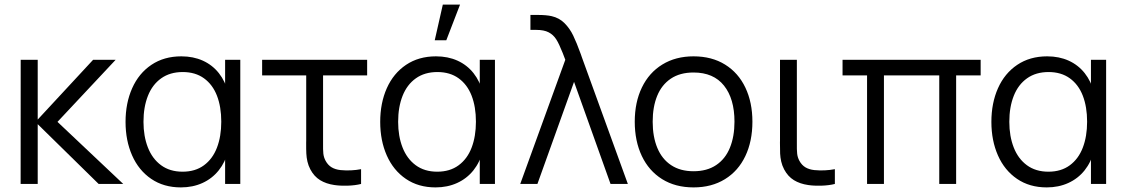

<svg xmlns="http://www.w3.org/2000/svg" viewBox="-20 -800 4900 835"><path d="M69.7 0 70 -540H144V-280L385 -540H483L230 -270L516 0H409L144 -260V0Z M766.7 15Q692 15 637.6 -22.1Q583.2 -59.2 554.6 -123.9Q526 -188.7 526 -270Q526 -351.7 554.8 -416.3Q583.5 -481 638.4 -518Q693.3 -555 768.7 -555Q820.5 -555 862.2 -536.2Q903.8 -517.3 931.9 -481.8Q960 -446.2 972.3 -397.3L959 -371V-540H1025V0H959V-170.7L972.3 -144.3Q960 -95 931.2 -59.1Q902.5 -23.2 860.3 -4.1Q818.2 15 766.7 15ZM774 -53.3Q829.2 -53.3 866.9 -81.1Q904.7 -108.8 923.5 -157.8Q942.3 -206.8 942.3 -270.7Q942.3 -335.2 923.6 -383.7Q904.8 -432.2 867.2 -459.4Q829.5 -486.7 774.7 -486.7Q719.5 -486.7 681.1 -459.4Q642.7 -432.2 623.3 -383.2Q604 -334.3 604 -270.3Q604 -207.8 623.1 -158.8Q642.2 -109.7 680.4 -81.5Q718.7 -53.3 774 -53.3Z M1434.3 4.7Q1398.3 -0.5 1372.2 -16.5Q1346 -32.5 1329.7 -63.3Q1321 -80 1317 -97.4Q1313 -114.8 1312.2 -132.3Q1311.3 -149.8 1311.5 -180Q1311.7 -183.8 1311.7 -187.8Q1311.7 -191.7 1311.7 -195.7V-472H1120V-540H1576.7V-472H1385V-198.3V-179.2Q1384.5 -148.5 1386.2 -132Q1388 -115.5 1396 -100.7Q1406.3 -81.8 1422.3 -72.3Q1438.3 -62.8 1461 -60.3Q1506.7 -56 1550.3 -64.3V0Q1524.5 6.5 1492 7.5Q1459.5 8.5 1434.3 4.7Z M1905.8 -780 1870.7 -625H1921L1980.7 -780ZM1874.2 15Q1799.5 15 1745.1 -22.1Q1690.7 -59.2 1662.1 -123.9Q1633.5 -188.7 1633.5 -270Q1633.5 -351.7 1662.2 -416.3Q1691 -481 1745.9 -518Q1800.8 -555 1876.2 -555Q1928 -555 1969.7 -536.2Q2011.3 -517.3 2039.4 -481.8Q2067.5 -446.2 2079.8 -397.3L2066.5 -371V-540H2132.5V0H2066.5V-170.7L2079.8 -144.3Q2067.5 -95 2038.8 -59.1Q2010 -23.2 1967.8 -4.1Q1925.7 15 1874.2 15ZM1881.5 -53.3Q1936.7 -53.3 1974.4 -81.1Q2012.2 -108.8 2031 -157.8Q2049.8 -206.8 2049.8 -270.7Q2049.8 -335.2 2031.1 -383.7Q2012.3 -432.2 1974.7 -459.4Q1937 -486.7 1882.2 -486.7Q1827 -486.7 1788.6 -459.4Q1750.2 -432.2 1730.8 -383.2Q1711.5 -334.3 1711.5 -270.3Q1711.5 -207.8 1730.6 -158.8Q1749.7 -109.7 1787.9 -81.5Q1826.2 -53.3 1881.5 -53.3Z M2438.5 -540Q2435.5 -548 2432.6 -555.4Q2429.7 -562.8 2427 -570Q2411.3 -609.7 2398.8 -629.3Q2386.2 -649 2365.9 -659.5Q2345.7 -670 2312.2 -670H2286.8V-735H2319.8Q2356.2 -735 2379.2 -729.7Q2412 -722.3 2435 -699.3Q2458 -676.3 2472.8 -645.5Q2487.7 -614.7 2506 -564.2Q2508 -558.3 2510.1 -552.2Q2512.2 -546 2514.5 -540L2710.5 0H2635.2L2476.5 -444L2317.2 0H2242.5Z M2996.2 15Q2917 15 2859.3 -21.1Q2801.7 -57.2 2771.1 -121.9Q2740.5 -186.7 2740.5 -270.7Q2740.5 -355.2 2771.6 -419.6Q2802.7 -484 2860.6 -519.5Q2918.5 -555 2996.2 -555Q3075.7 -555 3133.4 -519.1Q3191.2 -483.2 3221.7 -418.8Q3252.2 -354.5 3252.2 -270.7Q3252.2 -185.7 3221.4 -121.1Q3190.7 -56.5 3132.8 -20.8Q3074.8 15 2996.2 15ZM2996.2 -55.3Q3054.7 -55.3 3094.6 -82.1Q3134.5 -108.8 3154.3 -157.4Q3174.2 -206 3174.2 -270.7Q3174.2 -370.5 3128.7 -427.6Q3083.2 -484.7 2996.2 -484.7Q2937 -484.7 2897.2 -457.8Q2857.5 -431 2838 -383Q2818.5 -335 2818.5 -270.7Q2818.5 -205 2838.8 -156.5Q2859 -108 2898.8 -81.7Q2938.5 -55.3 2996.2 -55.3Z M3494.8 4.7Q3458.8 -0.5 3432.7 -16.5Q3406.5 -32.5 3390.2 -63.3Q3381.5 -80 3377.5 -97.4Q3373.5 -114.8 3372.7 -132.3Q3371.8 -149.8 3372 -180Q3372.2 -183.8 3372.2 -187.8Q3372.2 -191.7 3372.2 -195.7V-540H3445.5V-198.3V-179.2Q3445 -148.5 3446.8 -132Q3448.5 -115.5 3456.5 -100.7Q3466.8 -81.8 3482.8 -72.3Q3498.8 -62.8 3521.5 -60.3Q3567.2 -56 3610.8 -64.3V0Q3585 6.5 3552.5 7.5Q3520 8.5 3494.8 4.7Z M3750.8 0V-472H3644.2V-540H4244.8V-472H4138.2V0H4064.8V-472H3824.2V0Z M4532.2 15Q4457.5 15 4403.1 -22.1Q4348.7 -59.2 4320.1 -123.9Q4291.5 -188.7 4291.5 -270Q4291.5 -351.7 4320.2 -416.3Q4349 -481 4403.9 -518Q4458.8 -555 4534.2 -555Q4586 -555 4627.7 -536.2Q4669.3 -517.3 4697.4 -481.8Q4725.5 -446.2 4737.8 -397.3L4724.5 -371V-540H4790.5V0H4724.5V-170.7L4737.8 -144.3Q4725.5 -95 4696.8 -59.1Q4668 -23.2 4625.8 -4.1Q4583.7 15 4532.2 15ZM4539.5 -53.3Q4594.7 -53.3 4632.4 -81.1Q4670.2 -108.8 4689 -157.8Q4707.8 -206.8 4707.8 -270.7Q4707.8 -335.2 4689.1 -383.7Q4670.3 -432.2 4632.7 -459.4Q4595 -486.7 4540.2 -486.7Q4485 -486.7 4446.6 -459.4Q4408.2 -432.2 4388.8 -383.2Q4369.5 -334.3 4369.5 -270.3Q4369.5 -207.8 4388.6 -158.8Q4407.7 -109.7 4445.9 -81.5Q4484.2 -53.3 4539.5 -53.3Z"/></svg>

Font: Hauora
Style: Regular
Weight: 400
Designer: Wayne Shih
Foundry: WCYS
Version: Version 1.001